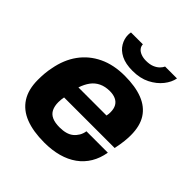

<svg xmlns="http://www.w3.org/2000/svg" viewBox="-198 -863 1015 1015"><g transform="rotate(45 309.5 -356.0)"><path d="M290 12Q207 12 149.5 -10.5Q92 -33 62 -80Q32 -127 32 -199Q32 -224 34 -247.5Q36 -271 41 -294Q55 -370 94.5 -424.5Q134 -479 196.5 -509Q259 -539 342 -539Q422 -539 476.5 -517.5Q531 -496 559 -452Q587 -408 587 -339Q587 -320 584.5 -294.5Q582 -269 574 -231H196Q194 -222 193 -211.5Q192 -201 192 -192Q192 -163 202 -142.5Q212 -122 234 -112Q256 -102 290 -102Q316 -102 336 -107.5Q356 -113 370 -124.5Q384 -136 393.5 -152Q403 -168 406 -188H566Q558 -140 535.5 -102.5Q513 -65 477.5 -39.5Q442 -14 395 -1Q348 12 290 12ZM212 -322H422Q424 -329 424.5 -336.5Q425 -344 425 -349Q425 -375 415.5 -392Q406 -409 387.5 -417.5Q369 -426 344 -426Q309 -426 283 -413.5Q257 -401 240 -378Q223 -355 212 -322ZM352 -586Q300 -586 266.5 -603Q233 -620 217 -647.5Q201 -675 201 -704Q201 -709 201.5 -714Q202 -719 203 -724H292Q292 -710 301 -698.5Q310 -687 327 -680.5Q344 -674 365 -674Q393 -674 412 -682Q431 -690 442.5 -702Q454 -714 458 -724H547Q541 -691 516 -659.5Q491 -628 450 -607Q409 -586 352 -586Z"/></g></svg>

Font: Archivo SemiBold ExtraBold
Style: Italic
Weight: 800
Italic angle: -10°
Version: Version 2.001